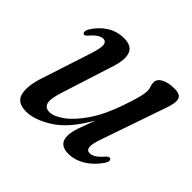

<svg xmlns="http://www.w3.org/2000/svg" viewBox="-118 -574 714 714"><g transform="rotate(45 239.5 -216.5)"><path d="M438.5 -90Q444 -89 444.5 -82.2Q445 -75.5 440 -67.5Q417.5 -32.5 384.8 -12Q352 8.5 318 8.5Q268 8.5 268 -37Q268 -56.5 278.2 -85.8Q288.5 -115 302 -151Q252.5 -63 196.5 -27.2Q140.5 8.5 96 8.5Q47.5 8.5 39 -27.5Q30.5 -63.5 50.5 -122.5L114 -317.5Q126.5 -356.5 124 -371.5Q121.5 -386.5 107.5 -386.5Q97.5 -386.5 85.8 -379.2Q74 -372 58 -353Q50 -344.5 45.5 -346.5Q40.5 -347 39.5 -353.8Q38.5 -360.5 44 -371Q63 -403 93.2 -422.8Q123.5 -442.5 161 -442.5Q201 -442.5 211.2 -416Q221.5 -389.5 206 -341.5L140 -134.5Q125 -88 130.8 -69.8Q136.5 -51.5 159 -51.5Q182 -51.5 214 -74.8Q246 -98 278.8 -146.2Q311.5 -194.5 336.5 -269Q351.5 -312.5 356.2 -333Q361 -353.5 361 -365Q361 -376 357.5 -384.2Q354 -392.5 354 -403.5Q354 -421 373.5 -431.8Q393 -442.5 427 -442.5Q456.5 -442.5 462.2 -425.5Q468 -408.5 454.5 -371L368.5 -122Q353.5 -80.5 355.8 -64.8Q358 -49 372.5 -49Q382.5 -49 394.8 -56.2Q407 -63.5 426 -85Q433.5 -92 438.5 -90Z"/></g></svg>

Font: Fraunces 144pt S050
Style: Italic
Weight: 400
Italic angle: -16°
Version: Version 1.000; ttfautohint (v1.8.3)